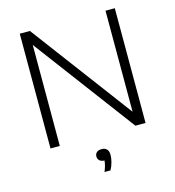

<svg xmlns="http://www.w3.org/2000/svg" viewBox="-136 -854 1089 1196"><g transform="rotate(-15 408.5 -255.5)"><path d="M102 0V-740H167.5L655 -88.5V-740H715V0H649.5L162 -651.5V0ZM389 229Q397.5 208 402 191.2Q406.5 174.5 407.5 159.5Q387 159 376 149Q365 139 365 122.5Q365 106.5 376 96.5Q387 86.5 407.5 86.5Q453 86.5 453 136Q453 155.5 446.5 180.8Q440 206 427.5 229Z"/></g></svg>

Font: Encode Sans Exp Lt
Style: Regular
Weight: 300
Width: 7
Designer: Multiple Designers
Foundry: Impallari Type
Version: Version 3.002; ttfautohint (v1.8.3) -l 8 -r 50 -G 200 -x 14 